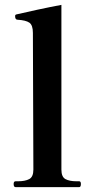

<svg xmlns="http://www.w3.org/2000/svg" viewBox="-20 -768 384 788"><path d="M44 0Q36 0 36 -13Q36 -24 44 -24H54Q83 -24 100 -33Q117 -42 117 -72L115 -633Q115 -665 100.5 -675Q86 -685 52 -687Q42 -687 42 -702Q42 -708 48 -709Q77 -716 133 -728Q189 -740 232 -748V-72Q232 -42 248.5 -33Q265 -24 294 -24H305Q312 -24 312 -13Q312 0 305 0Z"/></svg>

Font: Shippori Mincho
Style: Bold
Weight: 700
Designer: FONTDASU
Foundry: FONTDASU / Google Inc. / but / Adobe
Version: Version 3.110; ttfautohint (v1.8.3)